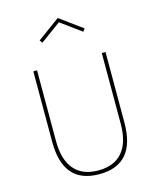

<svg xmlns="http://www.w3.org/2000/svg" viewBox="-162 -1262 1136 1387"><g transform="rotate(-15 406.0 -568.0)"><path d="M406 16Q270.5 16 203.2 -62.2Q136 -140.5 136 -297V-825H164V-297Q164 -157 225.5 -84.5Q287 -12 406 -12Q525 -12 586.5 -84.5Q648 -157 648 -297V-825H676V-297Q676 -140.5 608.8 -62.2Q541.5 16 406 16ZM253 -1008 238 -1029 406 -1152 574 -1029 559 -1008 406 -1120Z"/></g></svg>

Font: Spartan Thin Thin
Style: Regular
Weight: 250
Version: Version 1.004